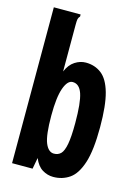

<svg xmlns="http://www.w3.org/2000/svg" viewBox="-107 -727 563 796"><g transform="rotate(15 175.0 -329.0)"><path d="M202 11Q177 11 155 -2.5Q133 -16 120 -48L111 0H23V-669H138V-660Q132 -654 130.5 -647Q129 -640 129 -623V-422Q142 -453 164.5 -467.5Q187 -482 211 -482Q250 -482 278.5 -460Q307 -438 322 -385Q337 -332 337 -238Q337 -139 319.5 -85Q302 -31 271.5 -10Q241 11 202 11ZM180 -83Q198 -83 209.5 -94.5Q221 -106 227 -137.5Q233 -169 233 -229Q233 -316 220.5 -353Q208 -390 179 -390Q157 -390 143 -351Q129 -312 129 -233Q129 -149 142.5 -116Q156 -83 180 -83Z"/></g></svg>

Font: Inconsolata ExtraCondensed Black
Style: Regular
Weight: 900
Width: 2
Monospace: yes
Designer: Raph Levien, Cyreal, Brenton Simpson
Foundry: Raph Levien, Cyreal, Google
Version: Version 3.001; ttfautohint (v1.8.2.53-6de2)